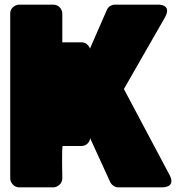

<svg xmlns="http://www.w3.org/2000/svg" viewBox="-20 -768 757 826"><path d="M689 -692C724 -753 656 -748 656 -748H474C461 -748 446 -740 440 -726L367 -559C362 -573 349 -586 331 -586H248V-711C248 -727 233 -748 210 -748H62C46 -748 24 -734 24 -711V0C24 16 39 38 62 38H210C226 38 248 23 248 0C248 -12 245 -140 250 -140H331C345 -140 364 -149 368 -173L454 15C459 26 473 38 488 38H675C744 38 708 -18 708 -18L513 -385Z"/></svg>

Font: Asimov Print
Style: E
Weight: 500
Designer: Google
Version: Version 2.000980; 2014